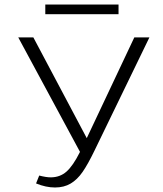

<svg xmlns="http://www.w3.org/2000/svg" viewBox="-20 -824 724 852"><path d="M506 -761H181V-804H506ZM643 -658 399 -155Q370 -95 346.5 -61Q323 -27 293.5 -9.5Q264 8 224 8Q184 8 140 -10L154 -45Q185 -37 205 -37Q246 -37 275 -62.5Q304 -88 335 -150L61 -658H128L365 -211L576 -658Z"/></svg>

Font: Ysabeau Infant Semilight
Style: Regular
Weight: 300
Designer: Christian Thalmann (Catharsis Fonts)
Version: Version 0.003